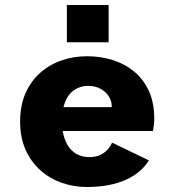

<svg xmlns="http://www.w3.org/2000/svg" viewBox="-20 -737 690 768"><path d="M327 11Q274.5 11 226.5 -6Q178.5 -23 141.2 -56.2Q104 -89.5 82.2 -138.2Q60.5 -187 60.5 -251Q60.5 -315 81.8 -363.5Q103 -412 140.2 -445.2Q177.5 -478.5 225.8 -495.2Q274 -512 328.5 -512Q382.5 -512 431 -496.8Q479.5 -481.5 517 -450.5Q554.5 -419.5 575.8 -372.5Q597 -325.5 597 -262.5Q597 -250.5 595.5 -236.8Q594 -223 592 -213H193.5V-308.5H427Q427 -309.5 427 -310Q427 -310.5 427 -312Q427 -333 415.2 -351.5Q403.5 -370 382.2 -381.8Q361 -393.5 332 -393.5Q311 -393.5 291.8 -385.2Q272.5 -377 258.2 -360Q244 -343 236 -316.2Q228 -289.5 228 -252.5Q228 -207 241.2 -174.8Q254.5 -142.5 279 -125.5Q303.5 -108.5 337 -108.5Q365 -108.5 383.8 -118.5Q402.5 -128.5 413.2 -142Q424 -155.5 428.5 -166.5L575.5 -95.5Q560.5 -71 537.5 -51.5Q514.5 -32 483.8 -18Q453 -4 413.8 3.5Q374.5 11 327 11ZM247.5 -717H414.5V-568H247.5Z"/></svg>

Font: Trispace Thin
Style: Bold
Weight: 700
Version: Version 1.210